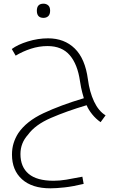

<svg xmlns="http://www.w3.org/2000/svg" viewBox="-20 -696 658 1042"><path d="M253 326Q154 326 99.5 277Q45 228 45 143Q45 109 54 80.5Q63 52 79 27Q123 -38 215.5 -81.5Q308 -125 435 -163Q433 -170 426.5 -193.5Q420 -217 414 -256Q401 -347 358.5 -396.5Q316 -446 238 -446Q192 -446 147.5 -431.5Q103 -417 65 -394L44 -430Q76 -454 131 -471Q186 -488 241 -488Q329 -488 385.5 -433Q442 -378 457 -266Q466 -197 490.5 -145Q515 -93 553 -70L526 -33Q500 -51 480 -76Q460 -101 450 -125Q342 -93 256.5 -56Q171 -19 132 35Q91 80 91 140Q91 210 135.5 247.5Q180 285 271 285Q304 285 340 279Q376 273 427 263L434 302Q376 316 330.5 321Q285 326 253 326ZM216 -599Q180 -599 180 -638Q180 -676 216 -676Q231 -676 241.5 -667Q252 -658 252 -638Q252 -618 242 -608.5Q232 -599 216 -599Z"/></svg>

Font: Noto Kufi Arabic ExtraLight
Style: Regular
Weight: 200
Designer: Monotype Design Team, David Williams, Khaled Hosny
Foundry: Google LLC
Version: Version 2.109; ttfautohint (v1.8.4.7-5d5b)